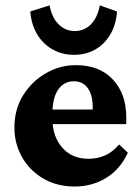

<svg xmlns="http://www.w3.org/2000/svg" viewBox="-20 -681 516 709"><path d="M255.9 7.8Q190.4 7.8 140.1 -21.5Q89.8 -50.8 61.5 -100.6Q33.2 -150.4 33.2 -210Q33.2 -277.3 65.4 -329.1Q97.7 -380.9 149.4 -410.6Q201.2 -440.4 259.8 -440.4Q347.7 -440.4 397 -387.2Q446.3 -334 446.3 -248V-222.7H161.1V-276.4H339.8L322.3 -249V-287.1Q322.3 -330.1 304.2 -355.5Q286.1 -380.9 252 -380.9Q229.5 -380.9 211.9 -368.2Q194.3 -355.5 184.1 -329.6Q173.8 -303.7 173.8 -263.7V-241.2Q173.8 -176.8 210 -135.7Q246.1 -94.7 306.6 -94.7Q339.8 -94.7 367.7 -106.9Q395.5 -119.1 419.9 -147.5L452.1 -117.2Q424.8 -56.6 372.6 -24.4Q320.3 7.8 255.9 7.8ZM348.6 -661.1 412.1 -638.7Q407.2 -567.4 363.8 -522.9Q320.3 -478.5 252.9 -478.5Q209 -478.5 173.3 -499Q137.7 -519.5 116.7 -555.2Q95.7 -590.8 91.8 -638.7L163.1 -661.1Q171.9 -615.2 196.8 -590.8Q221.7 -566.4 255.9 -566.4Q291 -566.4 315.4 -590.8Q339.8 -615.2 348.6 -661.1Z"/></svg>

Font: Crimson Pro ExtraBold
Style: Regular
Weight: 800
Designer: Jacques Le Bailly
Foundry: Baron von Fonthausen
Version: Version 1.003